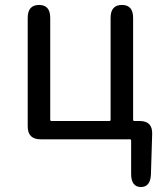

<svg xmlns="http://www.w3.org/2000/svg" viewBox="-20 -563 659 776"><path d="M549 193Q510 192 510 140V5Q510 0 505 0H144Q92 0 92 -52V-491Q92 -543 138 -543Q183 -543 183 -491V-79Q183 -74 188 -74H422Q427 -74 427 -79V-491Q427 -543 473 -543Q518 -543 518 -491V-79Q518 -74 523 -74H544Q597 -74 595 -21L590 142Q588 193 549 193Z"/></svg>

Font: Resource Han Rounded KR
Style: Regular
Weight: 400
Designer: Cyano Hao (round all glyphs); Ryoko NISHIZUKA 西塚涼子 (kana, bopomofo & ideographs); Paul D. Hunt (Latin, Greek & Cyrillic)
Foundry: Cyano Hao
Version: 0.990